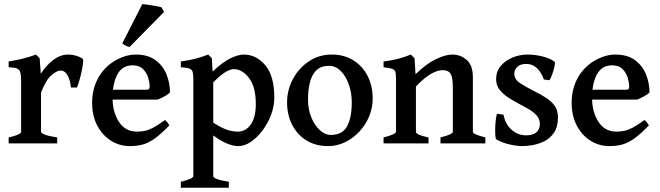

<svg xmlns="http://www.w3.org/2000/svg" viewBox="-20 -696 3204 932"><path d="M380.4 -412.1Q384.8 -409.2 383.3 -392.1Q381.8 -375 376.7 -351.3Q371.6 -327.6 365.2 -305.4Q358.9 -283.2 353.5 -271H324.2Q320.8 -307.6 307.9 -330.6Q294.9 -353.5 274.4 -353.5Q256.3 -353.5 230.5 -332Q204.6 -310.5 179.2 -247.1V-56.2Q179.2 -49.8 197.5 -42.5Q215.8 -35.2 257.8 -28.8V0H22V-28.8Q82.5 -42.5 82.5 -56.2V-300.3Q82.5 -330.1 79.3 -341.8Q76.2 -353.5 71.8 -357.4Q65.9 -363.3 56.4 -365.7Q46.9 -368.2 22 -369.6V-397.5Q65.9 -404.8 93.5 -411.9Q121.1 -418.9 154.8 -431.2L172.4 -413.1L178.2 -337.9Q202.6 -377 237.5 -404.1Q272.5 -431.2 311 -431.2Q347.2 -431.2 380.4 -412.1Z M805.2 -247.6Q796.9 -238.3 778.6 -228.3Q760.3 -218.3 745.6 -212.4H478L479 -260.3H689.5Q699.7 -260.3 703.1 -263.7Q706.5 -267.1 706.5 -276.4Q706.5 -293.9 699.5 -318.1Q692.4 -342.3 674.6 -360.6Q656.7 -378.9 624 -378.9Q573.7 -378.9 550 -335.2Q526.4 -291.5 526.4 -220.7Q526.4 -151.9 557.4 -104.5Q588.4 -57.1 644.5 -57.1Q663.6 -57.1 681.6 -60.5Q699.7 -64 722.9 -75.9Q746.1 -87.9 780.8 -113.3Q786.6 -110.4 793.5 -100.6Q800.3 -90.8 802.2 -87.4Q761.2 -44.9 731 -23.4Q700.7 -2 672.6 5.6Q644.5 13.2 610.4 13.2Q560.5 13.2 518.8 -12.9Q477.1 -39.1 452.1 -86.4Q427.2 -133.8 427.2 -197.3Q427.2 -257.8 451.4 -307.6Q475.6 -357.4 521.5 -390.6Q544.4 -407.2 575.9 -419.2Q607.4 -431.2 639.2 -431.2Q697.8 -431.2 734.4 -404.3Q771 -377.4 788.1 -335.2Q805.2 -293 805.2 -247.6ZM608.9 -467.8Q600.6 -468.8 589.6 -474.9Q578.6 -481 573.7 -485.4L670.9 -676.3Q678.2 -675.8 698 -672.9Q717.8 -669.9 737.3 -666.5Q756.8 -663.1 763.7 -660.6L776.4 -638.2Z M1137.7 13.2Q1111.8 13.2 1082.3 1Q1052.7 -11.2 1015.1 -38.6V158.7Q1015.1 165.5 1032 172.6Q1048.8 179.7 1090.8 186.5V215.3H857.9V186.5Q918.5 171.4 918.5 158.7V-311.5Q918.5 -334 915.3 -346.2Q912.1 -358.4 899.2 -363.3Q886.2 -368.2 857.9 -369.6V-397.5Q903.8 -404.3 931.2 -411.6Q958.5 -418.9 990.7 -431.2L1008.3 -413.1L1012.2 -348.6Q1061 -395 1099.1 -413.1Q1137.2 -431.2 1163.1 -431.2Q1224.1 -431.2 1267.8 -379.2Q1311.5 -327.1 1311.5 -223.1Q1311.5 -180.2 1295.7 -138.4Q1279.8 -96.7 1253.9 -62.3Q1228 -27.8 1197.5 -7.3Q1167 13.2 1137.7 13.2ZM1115.7 -360.4Q1099.6 -360.4 1077.1 -347.9Q1054.7 -335.4 1015.1 -296.4V-100.6Q1061 -71.8 1086.4 -64.5Q1111.8 -57.1 1134.3 -57.1Q1172.9 -57.1 1197.3 -91.6Q1221.7 -126 1221.7 -190.9Q1221.7 -274.9 1188.5 -317.6Q1155.3 -360.4 1115.7 -360.4Z M1789.1 -217.8Q1789.1 -172.9 1772 -131.3Q1754.9 -89.8 1724.6 -57.4Q1694.3 -24.9 1655.3 -5.9Q1616.2 13.2 1572.8 13.2Q1512.2 13.2 1467.5 -14.4Q1422.9 -42 1398.2 -90.1Q1373.5 -138.2 1373.5 -199.2Q1373.5 -258.8 1401.6 -311.8Q1429.7 -364.7 1478.8 -397.9Q1527.8 -431.2 1590.3 -431.2Q1650.4 -431.2 1695.1 -403.3Q1739.7 -375.5 1764.4 -327.4Q1789.1 -279.3 1789.1 -217.8ZM1687.5 -199.2Q1687.5 -246.6 1672.9 -287.1Q1658.2 -327.6 1633.3 -352.1Q1608.4 -376.5 1577.6 -376.5Q1538.1 -376.5 1515.9 -355Q1493.7 -333.5 1484.4 -296.1Q1475.1 -258.8 1475.1 -212.4Q1475.1 -165 1491.2 -126Q1507.3 -86.9 1532.5 -64Q1557.6 -41 1585.4 -41Q1641.6 -41 1664.6 -82.5Q1687.5 -124 1687.5 -199.2Z M2118.2 0V-28.8Q2150.4 -37.1 2164.3 -43.7Q2178.2 -50.3 2178.2 -56.2V-269.5Q2178.2 -320.3 2167.2 -337.9Q2156.2 -355.5 2128.4 -355.5Q2105.5 -355.5 2074.2 -338.6Q2043 -321.8 1999 -276.4V-56.2Q1999 -41.5 2060.1 -28.8V0H1841.8V-28.8Q1902.3 -44.4 1902.3 -56.2V-311.5Q1902.3 -335 1899.4 -346.2Q1896.5 -357.4 1884 -361.8Q1871.6 -366.2 1841.8 -369.6V-397.5Q1881.3 -402.3 1912.6 -410.6Q1943.8 -418.9 1974.6 -431.2L1992.2 -413.1L1997.1 -335.4Q2046.4 -384.3 2093.8 -407.7Q2141.1 -431.2 2175.8 -431.2Q2214.8 -431.2 2245.1 -405.5Q2275.4 -379.9 2275.4 -320.3V-56.2Q2275.4 -50.3 2288.1 -44.2Q2300.8 -38.1 2335.9 -28.8V0Z M2688.5 -127Q2688.5 -79.6 2668.7 -51.3Q2648.9 -22.9 2620.1 -9.3Q2591.3 4.4 2562.7 8.8Q2534.2 13.2 2516.6 13.2Q2489.7 13.2 2454.6 5.4Q2419.4 -2.4 2389.2 -19Q2385.3 -21.5 2384 -44.2Q2382.8 -66.9 2384.8 -95.7Q2386.7 -124.5 2392.1 -144L2424.3 -139.2Q2432.1 -94.2 2462.6 -66.7Q2493.2 -39.1 2534.2 -39.1Q2565.4 -39.1 2583 -53.2Q2600.6 -67.4 2600.6 -94.2Q2600.6 -118.2 2584.7 -135.7Q2568.8 -153.3 2543.9 -167.7Q2519 -182.1 2491.7 -196.3Q2466.8 -209.5 2443.1 -225.3Q2419.4 -241.2 2403.8 -262.2Q2388.2 -283.2 2388.2 -312Q2388.2 -349.1 2410.4 -375.7Q2432.6 -402.3 2467.8 -416.7Q2502.9 -431.2 2541.5 -431.2Q2577.6 -431.2 2615 -421.6Q2652.3 -412.1 2671.9 -396.5Q2675.8 -393.1 2671.9 -374.5Q2668 -356 2660.6 -335.4Q2653.3 -314.9 2647 -306.6L2620.1 -310.1Q2592.3 -385.7 2534.7 -385.7Q2506.8 -385.7 2491.7 -371.8Q2476.6 -357.9 2476.6 -339.4Q2476.6 -310.1 2504.9 -292Q2533.2 -273.9 2578.1 -251Q2604.5 -237.8 2629.9 -221.7Q2655.3 -205.6 2671.9 -183.1Q2688.5 -160.6 2688.5 -127Z M3132.8 -247.6Q3124.5 -238.3 3106.2 -228.3Q3087.9 -218.3 3073.2 -212.4H2805.7L2806.6 -260.3H3017.1Q3027.3 -260.3 3030.8 -263.7Q3034.2 -267.1 3034.2 -276.4Q3034.2 -293.9 3027.1 -318.1Q3020 -342.3 3002.2 -360.6Q2984.4 -378.9 2951.7 -378.9Q2901.4 -378.9 2877.7 -335.2Q2854 -291.5 2854 -220.7Q2854 -151.9 2885 -104.5Q2916 -57.1 2972.2 -57.1Q2991.2 -57.1 3009.3 -60.5Q3027.3 -64 3050.5 -75.9Q3073.7 -87.9 3108.4 -113.3Q3114.3 -110.4 3121.1 -100.6Q3127.9 -90.8 3129.9 -87.4Q3088.9 -44.9 3058.6 -23.4Q3028.3 -2 3000.2 5.6Q2972.2 13.2 2938 13.2Q2888.2 13.2 2846.4 -12.9Q2804.7 -39.1 2779.8 -86.4Q2754.9 -133.8 2754.9 -197.3Q2754.9 -257.8 2779.1 -307.6Q2803.2 -357.4 2849.1 -390.6Q2872.1 -407.2 2903.6 -419.2Q2935.1 -431.2 2966.8 -431.2Q3025.4 -431.2 3062 -404.3Q3098.6 -377.4 3115.7 -335.2Q3132.8 -293 3132.8 -247.6Z"/></svg>

Font: Dai Banna SIL Medium
Style: Regular
Weight: 500
Designer: Victor Gaultney
Foundry: SIL International
Version: Version 4.000